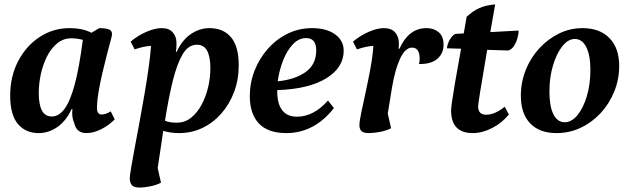

<svg xmlns="http://www.w3.org/2000/svg" viewBox="-20 -589 2840 867"><path d="M155 12Q95 12 60.5 -29.5Q26 -71 26 -157Q26 -244 62 -313Q98 -382 159 -422Q220 -462 294 -462Q322 -462 347 -457Q372 -452 393 -441L428 -462Q453 -462 469.5 -457Q486 -452 486 -434Q486 -429 479 -403.5Q472 -378 462 -339.5Q452 -301 442 -258Q432 -215 425 -173.5Q418 -132 418 -101Q418 -72 439 -72Q457 -72 480 -86L498 -50Q473 -24 438 -6Q403 12 370 12Q325 12 315 -34Q303 -59 307 -96H303Q278 -42 238.5 -15Q199 12 155 12ZM155 -169Q155 -118 169 -90.5Q183 -63 214 -63Q246 -63 271.5 -97.5Q297 -132 317.5 -208Q338 -284 354 -409Q343 -412 330 -414Q317 -416 302 -416Q266 -416 238.5 -393.5Q211 -371 192.5 -334.5Q174 -298 164.5 -254.5Q155 -211 155 -169Z M611 258Q584 258 575 246.5Q566 235 566 216Q566 206 572 169.5Q578 133 588 80Q598 27 609.5 -35Q621 -97 632 -161Q643 -225 651 -282Q659 -339 662 -382Q645 -381 626.5 -377Q608 -373 588 -366L570 -401Q603 -429 641.5 -445.5Q680 -462 710 -462Q744 -462 760.5 -442.5Q777 -423 777 -395Q777 -385 776.5 -375Q776 -365 774 -355H778Q802 -408 841.5 -435Q881 -462 926 -462Q988 -462 1023 -421Q1058 -380 1058 -294Q1058 -229 1037 -173.5Q1016 -118 979 -76Q942 -34 893.5 -11Q845 12 789 12Q770 12 752 9.5Q734 7 717 2Q711 42 705 84Q699 126 692 170L707 236Q686 247 658 252.5Q630 258 611 258ZM869 -387Q830 -387 804.5 -343.5Q779 -300 760 -223Q741 -146 725 -44Q736 -39 749.5 -37Q763 -35 778 -35Q815 -35 843 -57.5Q871 -80 890.5 -116.5Q910 -153 920 -196Q930 -239 930 -281Q930 -332 915.5 -359.5Q901 -387 869 -387Z M1273 12Q1190 12 1149 -31.5Q1108 -75 1108 -155Q1108 -215 1129.5 -270Q1151 -325 1189.5 -368.5Q1228 -412 1279 -437Q1330 -462 1389 -462Q1454 -462 1493 -434Q1532 -406 1532 -360Q1532 -284 1453.5 -235.5Q1375 -187 1232 -182Q1232 -179 1232 -175Q1232 -120 1254.5 -91Q1277 -62 1321 -62Q1396 -62 1461 -135L1488 -101Q1399 12 1273 12ZM1362 -417Q1329 -417 1302.5 -389Q1276 -361 1258.5 -316.5Q1241 -272 1234 -222Q1310 -229 1359 -263Q1408 -297 1408 -362Q1408 -417 1362 -417Z M1645 12Q1621 12 1612 2.5Q1603 -7 1603 -23Q1603 -41 1611.5 -81.5Q1620 -122 1631.5 -174.5Q1643 -227 1653 -281.5Q1663 -336 1666 -382Q1650 -381 1631 -377Q1612 -373 1592 -366L1574 -401Q1607 -429 1645.5 -445.5Q1684 -462 1713 -462Q1748 -462 1764.5 -442.5Q1781 -423 1781 -395Q1781 -389 1781 -382.5Q1781 -376 1780 -369H1784Q1803 -413 1833.5 -437.5Q1864 -462 1907 -462Q1939 -462 1961 -443.5Q1983 -425 1983 -387Q1983 -348 1955 -323.5Q1927 -299 1872 -300Q1874 -307 1874.5 -313.5Q1875 -320 1875 -326Q1875 -348 1866.5 -361Q1858 -374 1841 -374Q1810 -374 1787 -325Q1764 -276 1750 -193L1731 -76L1746 -10Q1725 1 1696.5 6.5Q1668 12 1645 12Z M2115 12Q2017 12 2017 -90Q2017 -101 2021 -129Q2025 -157 2034.5 -214Q2044 -271 2062 -369L1998 -371Q2001 -394 2012.5 -412.5Q2024 -431 2037 -436L2074 -438Q2077 -456 2080.5 -474.5Q2084 -493 2087 -513Q2116 -540 2145.5 -553Q2175 -566 2216 -569Q2204 -499 2194 -444L2322 -451Q2322 -436 2316.5 -416.5Q2311 -397 2300.5 -381Q2290 -365 2275 -361L2180 -364Q2158 -236 2148.5 -176.5Q2139 -117 2139 -109Q2139 -71 2175 -71Q2215 -71 2259 -107L2278 -72Q2247 -34 2202.5 -11Q2158 12 2115 12Z M2493 12Q2416 12 2374 -32Q2332 -76 2332 -156Q2332 -218 2354 -273Q2376 -328 2415 -370.5Q2454 -413 2504 -437.5Q2554 -462 2611 -462Q2688 -462 2732 -417Q2776 -372 2776 -291Q2776 -230 2753.5 -175Q2731 -120 2692 -78Q2653 -36 2602 -12Q2551 12 2493 12ZM2530 -37Q2561 -37 2587.5 -69Q2614 -101 2630 -155Q2646 -209 2646 -273Q2646 -339 2627.5 -376Q2609 -413 2576 -413Q2545 -413 2519 -380Q2493 -347 2477 -293Q2461 -239 2461 -175Q2461 -109 2479 -73Q2497 -37 2530 -37Z"/></svg>

Font: Petrona
Style: Bold Italic
Weight: 700
Italic angle: -9°
Designer: Ringo R. Seeber
Foundry: Ringo R. Seeber
Version: Version 2.001; ttfautohint (v1.8.3)